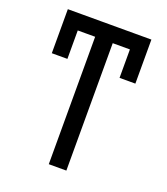

<svg xmlns="http://www.w3.org/2000/svg" viewBox="-131 -799 777 892"><g transform="rotate(20 257.5 -353.5)"><path d="M300.8 0H213.9V-707H300.8ZM463.9 -629.9H50.8V-707H463.9ZM463.9 -489.3H385.7V-707H463.9ZM127.9 -489.3H50.8V-707H127.9Z"/></g></svg>

Font: Pretendard JP Variable
Style: Regular
Weight: 400
Designer: Base glyphs from Inter by Rasmus Andersson; Hangul glyphs from Noto Sans CJK(Source Han Sans) by Jang Soo-young and Kang
Foundry: Kil Hyung-jin
Version: Version 1.307;Glyphs 3.2 (3192)